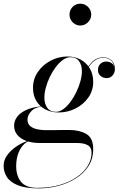

<svg xmlns="http://www.w3.org/2000/svg" viewBox="-65 -782 670 1062"><path d="M150 260Q76 260 33.2 242.5Q-9.5 225 -27.2 196.5Q-45 168 -45 135.5Q-45 105 -27 79Q-9 53 18 33.5Q45 14 72.5 3Q100 -8 119 -8H123.5Q94.5 -7.5 72.2 11.8Q50 31 37.2 63.5Q24.5 96 24.5 136.5Q24.5 191 51.5 224Q78.5 257 141 257Q209.5 257 265.2 240.8Q321 224.5 360.2 197.2Q399.5 170 420.5 135Q441.5 100 441.5 62.5Q441.5 33 420.2 21Q399 9 362 9Q352.5 9 331 9Q309.5 9 282.5 9Q255.5 9 229.2 9Q203 9 183 9Q163 9 156.5 9Q111.5 9 79.5 -3Q47.5 -15 30.2 -36.5Q13 -58 13 -86.5Q13 -110.5 25.8 -130Q38.5 -149.5 61.5 -163.8Q84.5 -178 116 -186Q147.5 -194 185 -194V-193Q134 -193 110.5 -169.5Q87 -146 87 -120.5Q87 -97 102.8 -84.2Q118.5 -71.5 141.8 -66.8Q165 -62 187 -62Q204.5 -62 229.8 -62.2Q255 -62.5 279.5 -62.8Q304 -63 318 -63Q374.5 -63 412.5 -41Q450.5 -19 450.5 42Q450.5 96.5 423.8 137.5Q397 178.5 352.8 205.8Q308.5 233 255.5 246.5Q202.5 260 150 260ZM259 -160Q218.5 -160 186.5 -176.5Q154.5 -193 136 -223.5Q117.5 -254 117.5 -296.5Q117.5 -344.5 144.2 -383.8Q171 -423 214.8 -446.2Q258.5 -469.5 309 -469.5Q349.5 -469.5 381.5 -452Q413.5 -434.5 432 -402.8Q450.5 -371 450.5 -328.5Q450.5 -281 423.8 -242.8Q397 -204.5 353.5 -182.2Q310 -160 259 -160ZM244.5 -163.5Q265 -163.5 285.5 -178.5Q306 -193.5 324.5 -218.2Q343 -243 357.2 -272.8Q371.5 -302.5 379.8 -332.8Q388 -363 388 -388Q388 -421 372.5 -443.2Q357 -465.5 324 -465.5Q303.5 -465.5 282.8 -450.5Q262 -435.5 243.5 -411Q225 -386.5 210.8 -357Q196.5 -327.5 188.5 -297.2Q180.5 -267 180.5 -242Q180.5 -209 196 -186.2Q211.5 -163.5 244.5 -163.5ZM507 -465Q532.5 -465 551.5 -448.5Q570.5 -432 570.5 -400Q570.5 -379.5 557.8 -364.8Q545 -350 524.5 -350Q506 -350 491.5 -361.8Q477 -373.5 477 -394.5Q477 -417.5 490.8 -429.5Q504.5 -441.5 522 -441.5Q537 -441.5 549.5 -434.5Q562 -427.5 566.5 -413.5Q562.5 -438 545.8 -450.2Q529 -462.5 506.5 -462.5Q483.5 -462.5 464.5 -450.8Q445.5 -439 428 -415Q410.5 -391 391.5 -353L389.5 -354.5Q416 -410 442.8 -437.5Q469.5 -465 507 -465ZM379 -641Q362.5 -641 349 -649.2Q335.5 -657.5 327.5 -671.2Q319.5 -685 319.5 -701.5Q319.5 -718 327.5 -731.8Q335.5 -745.5 349 -753.5Q362.5 -761.5 379 -761.5Q395.5 -761.5 409.2 -753.5Q423 -745.5 431.2 -731.8Q439.5 -718 439.5 -701.5Q439.5 -685 431.2 -671.2Q423 -657.5 409.2 -649.2Q395.5 -641 379 -641Z"/></svg>

Font: Bodoni Moda 72pt
Style: Italic
Weight: 400
Italic angle: -13°
Designer: Owen Earl
Foundry: indestructible type
Version: Version 2.005